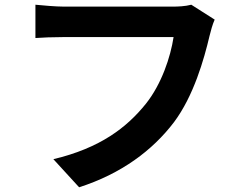

<svg xmlns="http://www.w3.org/2000/svg" viewBox="-20 -749 1040 813"><path d="M889 -666 790 -729C764 -722 732 -721 712 -721C656 -721 324 -721 250 -721C217 -721 160 -726 130 -729V-588C156 -590 204 -592 249 -592C324 -592 655 -592 715 -592C702 -507 664 -393 598 -310C517 -209 404 -122 206 -75L315 44C493 -13 626 -112 717 -232C800 -343 844 -498 867 -596C872 -617 880 -646 889 -666Z"/></svg>

Font: Noto Sans CJK SC
Style: Bold
Weight: 700
Designer: Ryoko NISHIZUKA 西塚涼子 (kana, bopomofo & ideographs); Paul D. Hunt (Latin, Greek & Cyrillic); Sandoll Communications 산돌커뮤니
Foundry: Adobe
Version: Version 2.004;hotconv 1.0.118;makeotfexe 2.5.65603